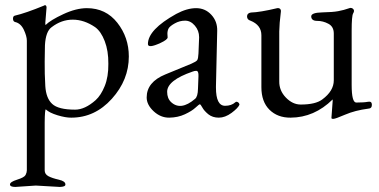

<svg xmlns="http://www.w3.org/2000/svg" viewBox="-20 -446 1484 751"><path d="M273.9 -17.1Q312 -17.1 354 -54.2Q375 -73.2 389.6 -109.4Q404.3 -145.5 403.8 -196.3Q404.3 -247.1 389.6 -285.2Q375 -323.2 352.1 -339.8Q309.1 -369.1 264.6 -369.1Q220.2 -369.1 182.1 -339.8Q158.7 -323.2 155.8 -269L154.8 -205.1Q154.3 -157.2 157.2 -109.4Q160.2 -61.5 184.1 -39.6Q208 -17.1 273.9 -17.1ZM46.9 256.8Q75.2 248 80.1 238.3Q85 228.5 85 220.2V-287.1Q85 -304.2 73.2 -329.6Q61 -355 39.1 -359.9Q31.2 -361.8 30.8 -372.6Q30.8 -383.3 38.1 -384.8Q80.1 -394.5 153.8 -424.8L154.8 -425.8H155.8Q161.6 -425.8 162.1 -417L157.2 -356.9Q157.2 -349.1 158.2 -348.1Q177.2 -367.2 227.5 -390.6Q277.8 -414.1 319.8 -414.1Q394 -414.1 439 -356.9Q483.9 -299.8 483.9 -225.1Q483.9 -133.3 417.5 -59.6Q351.1 14.2 258.8 14.2Q237.3 14.6 205.1 4.9Q172.9 -4.9 159.2 -18.1Q155.3 -18.1 154.8 33.2V220.2Q154.8 235.4 169.4 243.2Q184.1 251 210 256.8Q236.3 262.7 235.8 275.9Q235.8 284.7 213.9 285.2L120.1 279.8L40 285.2Q19 285.2 19 275.4Q19 265.6 46.9 256.8Z M558.6 -273.9Q558.6 -330.1 669.4 -391.6Q711.4 -414.1 747.1 -414.1Q782.7 -414.1 806.6 -388.2Q830.6 -362.3 829.6 -325.2L824.7 -108.9V-103Q824.7 -32.2 860.4 -32.2Q885.3 -32.2 900.4 -45.9Q904.3 -49.8 910.2 -46.4Q916 -43 916.5 -37.1V-36.1Q910.6 -22.9 885.7 -4.4Q860.4 14.2 835.9 14.2Q811.5 14.2 794.9 1Q778.3 -12.7 771.5 -25.4Q764.6 -38.1 761.7 -38.1Q758.8 -38.1 744.6 -24.9Q730.5 -11.7 703.1 1Q675.8 13.7 642.1 14.2Q608.4 14.6 581.1 -10.7Q553.7 -36.1 553.7 -64.9Q553.7 -125 626.5 -154.8L728.5 -196.8Q747.6 -205.1 751.5 -210.9Q755.4 -216.8 756.3 -236.8L758.8 -298.8V-300.8Q758.8 -326.2 742.2 -345.7Q725.6 -365.2 704.1 -365.2Q682.6 -365.2 663.6 -354.5Q644.5 -343.8 639.6 -335Q634.8 -326.2 634.8 -314L635.7 -299.8Q635.7 -291 607.4 -277.8Q558.6 -255.4 558.6 -273.9ZM633.8 -86.9Q633.8 -61 649.4 -46.4Q687 -11.7 742.7 -59.1Q753.9 -67.9 754.4 -99.1L756.3 -147.9Q757.3 -168.9 747.6 -168.9Q740.7 -168.9 733.4 -166Q633.8 -131.8 633.8 -86.9Z M1002.4 -105V-308.1Q1002.4 -348.1 959.5 -365.2Q946.3 -369.1 946.3 -381.8Q946.3 -394.5 961.4 -397Q996.6 -397.9 1064.5 -414.1Q1071.8 -415 1075.7 -411.1Q1079.6 -407.2 1078.6 -399.9Q1072.8 -354 1072.3 -323.2V-127.9Q1071.8 -91.8 1098.1 -64.5Q1124.5 -37.1 1156.2 -37.1Q1214.4 -37.1 1240.7 -57.1Q1285.6 -90.3 1285.6 -131.8V-314.9Q1285.6 -341.8 1264.6 -353Q1243.7 -364.3 1220.7 -364.3Q1197.8 -364.3 1197.3 -381.8Q1197.3 -396.5 1239.7 -397.5Q1282.2 -398.4 1302.7 -402.3Q1323.2 -405.8 1349.6 -415H1351.6Q1358.4 -415 1362.8 -409.2Q1367.2 -403.3 1361.3 -393.6Q1355.5 -383.8 1355.5 -326.2V-113.8Q1355.5 -44.9 1373.5 -44.9Q1404.3 -44.9 1419.4 -47.9Q1434.6 -50.8 1434.6 -36.1Q1434.6 -21.5 1420.4 -21Q1368.7 -14.2 1330.1 2.4Q1291.5 19 1283.7 19Q1275.9 19 1276.4 15.1L1281.2 -50.8V-57.1Q1209.5 13.7 1116.7 14.2Q1065.9 14.6 1034.2 -16.6Q1002.4 -47.9 1002.4 -105Z"/></svg>

Font: EBGaramond
Style: Regular
Weight: 400
Version: Version 000.012g